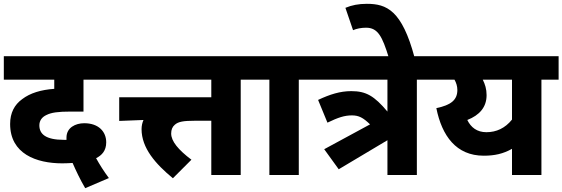

<svg xmlns="http://www.w3.org/2000/svg" viewBox="-20 -916 2944 1005"><path d="M426 69 550 16C523 -20 500 -57 483 -88C513 -103 536 -127 536 -171C536 -227 496 -271 421 -271C375 -271 328 -248 328 -196C328 -193 328 -189 328 -184C323 -184 319 -184 315 -184C218 -184 186 -215 186 -260C186 -284 199 -303 223 -314C249 -327 283 -332 352 -332H417V-499H584V-622H0V-499H264V-451C194 -446 138 -429 96 -397C56 -368 33 -326 33 -267C33 -111 170 -61 306 -61C325 -61 343 -62 360 -63C376 -26 400 25 426 69Z M885 17 982 -80C913 -132 876 -177 876 -217C876 -237 882 -252 895 -263C913 -279 939 -284 1001 -284H1086V0H1240V-499H1330V-622H569V-499H1086V-407H604V-283L731 -288C725 -274 721 -258 721 -240C721 -141 794 -58 885 17Z M1544 -499H1635V-622H1315V-499H1390V0H1544Z M1753 -30 2008 -182V0H2162V-499H2252V-622H1620V-499H2008V-332C1939 -414 1896 -439 1819 -439C1760 -439 1707 -422 1645 -393L1694 -274C1750 -301 1783 -312 1822 -312C1858 -312 1881 -300 1917 -265L1677 -135Z M2015 -615H2150C2084 -862 2004 -896 1900 -896C1857 -896 1821 -889 1788 -875L1828 -758C1846 -766 1871 -771 1896 -771C1958 -771 1981 -725 2015 -615Z M2904 -622H2238V-499H2359C2368 -483 2374 -465 2374 -445C2374 -393 2341 -366 2264 -350C2293 -205 2368 -101 2512 -101C2569 -101 2614 -111 2660 -137V0H2814V-499H2904ZM2426 -288C2490 -313 2527 -355 2527 -418C2527 -450 2519 -475 2507 -499H2660V-290C2624 -245 2578 -224 2526 -224C2477 -224 2445 -249 2426 -288Z"/></svg>

Font: Noto Sans Devanagari UI ExtraBold
Style: Regular
Weight: 800
Designer: Jelle Bosma - Monotype Design Team
Foundry: Monotype Imaging Inc.
Version: Version 2.003